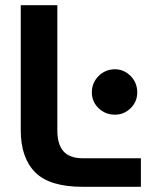

<svg xmlns="http://www.w3.org/2000/svg" viewBox="-20 -720 588 740"><path d="M60 -218V-700H201V-218Q201 -163 225 -136.5Q249 -110 299 -110H523V0H299Q171 0 115.5 -56Q60 -112 60 -218ZM334 -364Q334 -401 360 -427Q386 -453 423 -453Q458 -453 483.5 -427Q509 -401 509 -364Q509 -328 483.5 -303Q458 -278 423 -278Q386 -278 360 -303Q334 -328 334 -364Z"/></svg>

Font: KoHo
Style: Bold
Weight: 700
Designer: Cadson Demak & Katatrad Team
Foundry: Cadson Demak Co.,Ltd.
Version: Version 1.000; ttfautohint (v1.6)